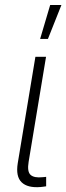

<svg xmlns="http://www.w3.org/2000/svg" viewBox="-20 -770 273 792"><path d="M147.5 1.5Q93.8 5.9 69.1 -18.1Q44.4 -42 53.2 -96.7L126 -535.6H169.9L98.1 -102.5Q91.3 -62 106.2 -48.6Q121.1 -35.2 156.2 -39.1Q162.1 -39.6 164.3 -39.8Q166.5 -40 170.4 -40.5V-1.5Q166 -1 159.9 0Q153.8 1 147.5 1.5ZM145.5 -609.4 187 -749.5H233.4L177.7 -609.4Z"/></svg>

Font: Inter 20pt ExtraLight
Style: Italic
Weight: 250
Italic angle: -9.3988°
Version: Version 4.001;git-66647c0bb